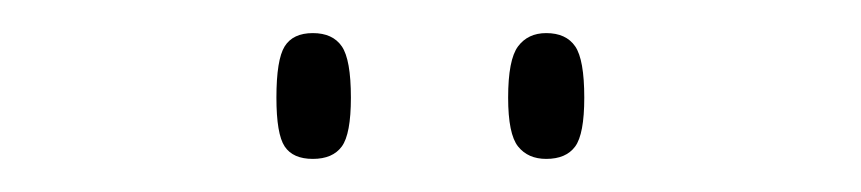

<svg xmlns="http://www.w3.org/2000/svg" viewBox="-20 -757 520 116"><path d="M310 -661Q299 -661 293 -668.5Q287 -676 287 -698Q287 -721 293 -729Q299 -737 310 -737Q322 -737 327.5 -729Q333 -721 333 -698Q333 -676 327.5 -668.5Q322 -661 310 -661ZM169 -661Q157 -661 152 -668.5Q147 -676 147 -698Q147 -721 152 -729Q157 -737 169 -737Q181 -737 186.5 -729Q192 -721 192 -698Q192 -676 186.5 -668.5Q181 -661 169 -661Z"/></svg>

Font: Noto Serif Armenian Condensed Thin
Style: Regular
Weight: 100
Width: 3
Designer: Monotype Design Team
Foundry: Monotype Imaging Inc.
Version: Version 2.008; ttfautohint (v1.8.4.7-5d5b)